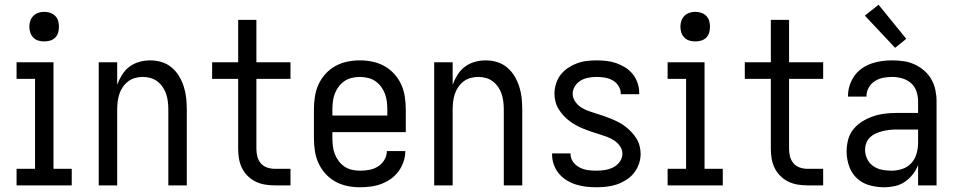

<svg xmlns="http://www.w3.org/2000/svg" viewBox="-20 -783 4040 811"><path d="M50 0V-70H128V-450H50V-520H206V-70H283V0ZM167 -608Q154 -608 142 -611.5Q130 -615 121 -624Q112 -633 108 -645Q104 -657 104 -670Q104 -683 108 -695Q112 -707 121 -716Q130 -725 142 -729Q154 -733 167 -733Q179 -733 191.5 -729Q204 -725 213 -716Q222 -707 225.5 -695Q229 -683 229 -670Q229 -657 225.5 -645Q222 -633 213 -624Q204 -615 191.5 -611.5Q179 -608 167 -608Z M397 0V-520H475V-425Q483 -447 495.5 -467Q508 -487 526.5 -501Q545 -515 568 -521.5Q591 -528 614 -528Q639 -528 662.5 -521Q686 -514 705 -498Q724 -482 736.5 -461Q749 -440 756.5 -416.5Q764 -393 766.5 -368.5Q769 -344 769 -320V0H691V-320Q691 -337 689 -353.5Q687 -370 682 -385.5Q677 -401 667.5 -415Q658 -429 645 -439Q632 -449 616 -453.5Q600 -458 583 -458Q566 -458 550 -453.5Q534 -449 521 -439Q508 -429 498.5 -415Q489 -401 484 -385.5Q479 -370 477 -353.5Q475 -337 475 -320V0Z M1207 0H1140Q1119 0 1098.5 -3.5Q1078 -7 1059.5 -16Q1041 -25 1026 -40Q1011 -55 1002 -73.5Q993 -92 989.5 -112.5Q986 -133 986 -154V-450H876V-520H986V-699H1063V-520H1207V-450H1063V-154Q1063 -138 1067 -122Q1071 -106 1081.5 -93.5Q1092 -81 1108 -75.5Q1124 -70 1140 -70H1207Z M1500 8Q1473 8 1446.5 2.5Q1420 -3 1396.5 -16Q1373 -29 1354.5 -49.5Q1336 -70 1325 -94.5Q1314 -119 1310 -146Q1306 -173 1306 -200V-320Q1306 -347 1310 -374Q1314 -401 1325 -425.5Q1336 -450 1354.5 -470.5Q1373 -491 1396.5 -504Q1420 -517 1446.5 -522.5Q1473 -528 1500 -528Q1527 -528 1553.5 -522.5Q1580 -517 1603.5 -504Q1627 -491 1645.5 -470.5Q1664 -450 1675 -425.5Q1686 -401 1690 -374Q1694 -347 1694 -320V-225H1384V-200Q1384 -183 1386 -166Q1388 -149 1394 -133Q1400 -117 1410.5 -103Q1421 -89 1435 -79.5Q1449 -70 1466 -66Q1483 -62 1500 -62Q1520 -62 1539.5 -65.5Q1559 -69 1576 -79.5Q1593 -90 1603.5 -107.5Q1614 -125 1614 -145H1692Q1692 -122 1684.5 -100Q1677 -78 1663.5 -59.5Q1650 -41 1631 -27.5Q1612 -14 1590.5 -6Q1569 2 1546 5Q1523 8 1500 8ZM1616 -295V-320Q1616 -337 1614 -354Q1612 -371 1606 -387Q1600 -403 1589.5 -417Q1579 -431 1565 -440.5Q1551 -450 1534 -454Q1517 -458 1500 -458Q1483 -458 1466 -454Q1449 -450 1435 -440.5Q1421 -431 1410.5 -417Q1400 -403 1394 -387Q1388 -371 1386 -354Q1384 -337 1384 -320V-295Z M1814 0V-520H1892V-425Q1900 -447 1912.5 -467Q1925 -487 1943.5 -501Q1962 -515 1985 -521.5Q2008 -528 2031 -528Q2056 -528 2079.5 -521Q2103 -514 2122 -498Q2141 -482 2153.5 -461Q2166 -440 2173.5 -416.5Q2181 -393 2183.5 -368.5Q2186 -344 2186 -320V0H2108V-320Q2108 -337 2106 -353.5Q2104 -370 2099 -385.5Q2094 -401 2084.5 -415Q2075 -429 2062 -439Q2049 -449 2033 -453.5Q2017 -458 2000 -458Q1983 -458 1967 -453.5Q1951 -449 1938 -439Q1925 -429 1915.5 -415Q1906 -401 1901 -385.5Q1896 -370 1894 -353.5Q1892 -337 1892 -320V0Z M2499 8Q2477 8 2455.5 5.5Q2434 3 2413 -3.5Q2392 -10 2373.5 -21.5Q2355 -33 2341 -49.5Q2327 -66 2319.5 -87Q2312 -108 2312 -130V-135H2390V-132Q2390 -114 2401 -99Q2412 -84 2428.5 -75.5Q2445 -67 2463 -64.5Q2481 -62 2499 -62Q2517 -62 2535.5 -65Q2554 -68 2570 -76Q2586 -84 2597.5 -99.5Q2609 -115 2609 -133Q2609 -151 2599 -165.5Q2589 -180 2574.5 -189.5Q2560 -199 2544 -205Q2528 -211 2511.5 -216Q2495 -221 2478.5 -226.5Q2462 -232 2446 -238.5Q2430 -245 2415 -253Q2400 -261 2386 -271.5Q2372 -282 2360.5 -294.5Q2349 -307 2340 -321.5Q2331 -336 2326.5 -353Q2322 -370 2322 -387Q2322 -408 2328.5 -429Q2335 -450 2348 -467Q2361 -484 2379 -496Q2397 -508 2417 -515.5Q2437 -523 2458.5 -525.5Q2480 -528 2501 -528Q2522 -528 2543 -525.5Q2564 -523 2584 -516Q2604 -509 2622 -497.5Q2640 -486 2653 -469.5Q2666 -453 2673 -432.5Q2680 -412 2680 -391V-385H2602V-388Q2602 -405 2592.5 -420Q2583 -435 2568 -443.5Q2553 -452 2535.5 -455Q2518 -458 2501 -458Q2484 -458 2466.5 -455Q2449 -452 2434 -443.5Q2419 -435 2409 -419.5Q2399 -404 2399 -387Q2399 -370 2409 -355Q2419 -340 2433 -330.5Q2447 -321 2463.5 -315Q2480 -309 2496.5 -304Q2513 -299 2529 -293.5Q2545 -288 2561 -281.5Q2577 -275 2592.5 -267Q2608 -259 2621.5 -248.5Q2635 -238 2647 -225.5Q2659 -213 2668 -198.5Q2677 -184 2681.5 -167Q2686 -150 2686 -133Q2686 -111 2678.5 -90Q2671 -69 2657.5 -52Q2644 -35 2625 -23Q2606 -11 2585.5 -4Q2565 3 2543 5.5Q2521 8 2499 8Z M2800 0V-70H2878V-450H2800V-520H2956V-70H3033V0ZM2917 -608Q2904 -608 2892 -611.5Q2880 -615 2871 -624Q2862 -633 2858 -645Q2854 -657 2854 -670Q2854 -683 2858 -695Q2862 -707 2871 -716Q2880 -725 2892 -729Q2904 -733 2917 -733Q2929 -733 2941.5 -729Q2954 -725 2963 -716Q2972 -707 2975.5 -695Q2979 -683 2979 -670Q2979 -657 2975.5 -645Q2972 -633 2963 -624Q2954 -615 2941.5 -611.5Q2929 -608 2917 -608Z M3457 0H3390Q3369 0 3348.5 -3.5Q3328 -7 3309.5 -16Q3291 -25 3276 -40Q3261 -55 3252 -73.5Q3243 -92 3239.5 -112.5Q3236 -133 3236 -154V-450H3126V-520H3236V-699H3313V-520H3457V-450H3313V-154Q3313 -138 3317 -122Q3321 -106 3331.5 -93.5Q3342 -81 3358 -75.5Q3374 -70 3390 -70H3457Z M3714 8Q3683 8 3652.5 -0.5Q3622 -9 3599.5 -30Q3577 -51 3566.5 -81.5Q3556 -112 3556 -143Q3556 -168 3562.5 -193Q3569 -218 3585 -237.5Q3601 -257 3623 -270.5Q3645 -284 3669 -292Q3693 -300 3718 -303Q3743 -306 3769 -306H3858V-355Q3858 -376 3851 -397Q3844 -418 3828 -432Q3812 -446 3791 -452Q3770 -458 3749 -458Q3730 -458 3711 -454.5Q3692 -451 3675.5 -440.5Q3659 -430 3649.5 -413Q3640 -396 3640 -377V-375H3562V-378Q3562 -401 3569 -422.5Q3576 -444 3589 -462.5Q3602 -481 3620.5 -494Q3639 -507 3660.5 -514.5Q3682 -522 3704 -525Q3726 -528 3749 -528Q3773 -528 3797 -524.5Q3821 -521 3843 -511Q3865 -501 3883.5 -485Q3902 -469 3914 -448Q3926 -427 3931 -403Q3936 -379 3936 -355V0H3858V-86Q3850 -65 3835.5 -46.5Q3821 -28 3802 -15Q3783 -2 3760 3Q3737 8 3714 8ZM3746 -62Q3769 -62 3791.5 -69.5Q3814 -77 3829.5 -94Q3845 -111 3851.5 -134Q3858 -157 3858 -180V-236H3769Q3754 -236 3739 -234.5Q3724 -233 3709.5 -229.5Q3695 -226 3681 -220Q3667 -214 3656 -204Q3645 -194 3639.5 -179.5Q3634 -165 3634 -150Q3634 -130 3643 -111.5Q3652 -93 3668.5 -81.5Q3685 -70 3705 -66Q3725 -62 3746 -62ZM3761 -581 3633 -717 3691 -763 3808 -619Z"/></svg>

Font: Huly
Style: Regular
Weight: 400
Designer: Belleve Invis
Foundry: Belleve Invis
Version: Version 33.2.5; ttfautohint (v1.8.4)